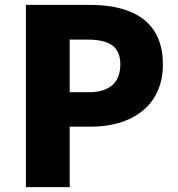

<svg xmlns="http://www.w3.org/2000/svg" viewBox="-20 -765 727 785"><path d="M86 0H265V-247H352C510 -247 646 -325 646 -502C646 -686 511 -745 348 -745H86ZM265 -388V-603H338C424 -603 472 -577 472 -502C472 -429 430 -388 343 -388Z"/></svg>

Font: Noto Sans CJK TC Black
Style: Regular
Weight: 900
Designer: Ryoko NISHIZUKA 西塚涼子 (kana, bopomofo & ideographs); Paul D. Hunt (Latin, Greek & Cyrillic); Sandoll Communications 산돌커뮤니
Foundry: Adobe
Version: Version 2.004;hotconv 1.0.118;makeotfexe 2.5.65603